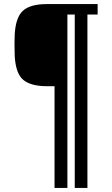

<svg xmlns="http://www.w3.org/2000/svg" viewBox="-20 -820 549 940"><path d="M247 100V-398H209Q132 -398 94.5 -428.5Q57 -459 52 -546Q51 -573 51 -605.5Q51 -638 52 -652Q57 -736 93 -768Q129 -800 209 -800H458V-749H408V100H346V-749H310V100Z"/></svg>

Font: Big Shoulders Text Medium
Style: Regular
Weight: 500
Designer: Patric King
Foundry: XO Type Co
Version: Version 1.000; ttfautohint (v1.8.2)